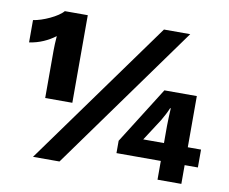

<svg xmlns="http://www.w3.org/2000/svg" viewBox="-75 -759 1021 857"><g transform="rotate(10 436.0 -330.5)"><path d="M152 -665C130 -638 62 -607 19 -601V-500C64 -506 104 -525 136 -549C134 -524 133 -501 133 -484V-268H256V-665ZM125 0H245L721 -661H602ZM858 -162H798V-394H651L489 -137V-81H690V4H798V-81H858ZM596 -162 660 -261C670 -278 683 -302 690 -320H693C692 -296 690 -267 690 -240V-162Z"/></g></svg>

Font: Work Sans
Style: Bold
Weight: 700
Designer: Wei Huang
Foundry: Wei Huang
Version: Version 2.012